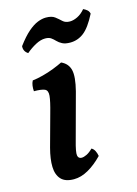

<svg xmlns="http://www.w3.org/2000/svg" viewBox="-105 -720 561 787"><g transform="rotate(-15 175.5 -326.0)"><path d="M110 9Q73 9 55.5 -10Q38 -29 37 -62.5Q36 -96 48 -141L85 -276Q99 -325 101 -347.5Q103 -370 89.5 -376Q76 -382 44 -382Q43 -394 44.5 -405.5Q46 -417 51 -426Q70 -428 95 -434.5Q120 -441 143 -450Q166 -459 182 -467Q211 -454 218 -425Q225 -396 210 -337L158 -145Q144 -96 146.5 -82Q149 -68 163 -68Q172 -68 184.5 -74Q197 -80 211 -94Q220 -89 225 -79Q230 -69 232 -57Q202 -26 171 -8.5Q140 9 110 9ZM240 -536Q219 -536 206.5 -542.5Q194 -549 186 -557.5Q178 -566 169 -572.5Q160 -579 144 -579Q125 -579 103.5 -567.5Q82 -556 62 -539Q43 -551 45 -573Q71 -608 93 -627Q115 -646 134 -653.5Q153 -661 169 -661Q194 -661 207 -651Q220 -641 231 -630.5Q242 -620 261 -620Q276 -620 293.5 -628.5Q311 -637 326 -655Q335 -651 342 -645Q349 -639 351 -629Q324 -576 298 -556Q272 -536 240 -536Z"/></g></svg>

Font: Vollkorn Medium
Style: Italic
Weight: 500
Italic angle: -11°
Designer: Friedrich Althausen
Foundry: Friedrich Althausen
Version: Version 5.000